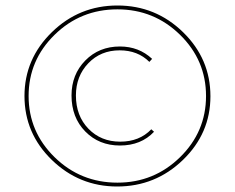

<svg xmlns="http://www.w3.org/2000/svg" viewBox="-20 -582 854 698"><path d="M406 96Q268 96 168.5 -0.5Q69 -97 69 -233Q69 -368 168.5 -465Q268 -562 407 -562Q546 -562 645.5 -465Q745 -368 745 -232Q745 -97 645 -0.5Q545 96 406 96ZM407 82Q540 82 634.5 -10.5Q729 -103 729 -233Q729 -363 634.5 -455.5Q540 -548 407 -548Q273 -548 178.5 -455.5Q84 -363 84 -233Q84 -103 178.5 -10.5Q273 82 407 82ZM416 -53Q340 -53 290 -104Q240 -155 240 -235Q240 -311 290 -362Q340 -413 416 -413Q485 -413 533 -368L523 -357Q481 -399 415 -399Q346 -399 301 -352Q256 -305 256 -235Q256 -161 301.5 -114Q347 -67 417 -67Q487 -67 530 -112L540 -103Q493 -53 416 -53Z"/></svg>

Font: EauTestInfant Thin
Style: Italic
Weight: 250
Italic angle: -12°
Designer: Christian Thalmann (Catharsis Fonts)
Version: Version 0.001;PS 000.001;hotconv 1.0.88;makeotf.lib2.5.64775